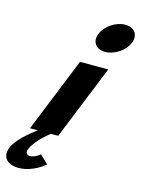

<svg xmlns="http://www.w3.org/2000/svg" viewBox="-220 -916 938 1278"><g transform="rotate(15 249.0 -277.5)"><path d="M479.9 -830C416.1 -830 345.4 -783 322 -725C298.5 -667 331.2 -620 395 -620C458.8 -620 529.5 -667 553 -725C576.4 -783 543.7 -830 479.9 -830ZM-53.5 158C-30.5 101 51.2 35 98.3 0H44.5L251.7 -513H446.4L239.2 0H188.5C188.5 0 95.4 70 67.1 140C57 165 73.3 179 92 179C126.1 179 160.2 149 160.2 149L217.6 203C217.6 203 139 275 37.8 275C-19.4 275 -88.6 245 -53.5 158Z"/></g></svg>

Font: Hussar
Style: BdWideOblFour
Weight: 700
Foundry: Cannot Into Space Fonts
Version: Version 2.00